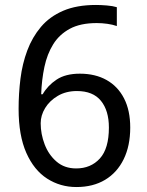

<svg xmlns="http://www.w3.org/2000/svg" viewBox="-20 -744 591 774"><path d="M288 10Q223 10 170 -24Q117 -58 86 -128Q55 -198 55 -305Q55 -367 62.5 -427Q70 -487 90 -540.5Q110 -594 145 -635.5Q180 -677 234.5 -700.5Q289 -724 367 -724Q386 -724 410.5 -722Q435 -720 451 -715V-639Q434 -645 412.5 -648Q391 -651 370 -651Q304 -651 261.5 -628Q219 -605 194.5 -565.5Q170 -526 159 -474Q148 -422 146 -364H152Q172 -399 208 -423Q244 -447 302 -447Q364 -447 409.5 -421.5Q455 -396 480 -347.5Q505 -299 505 -230Q505 -156 478.5 -102Q452 -48 403.5 -19Q355 10 288 10ZM287 -65Q346 -65 382.5 -105Q419 -145 419 -230Q419 -298 387 -337.5Q355 -377 290 -377Q246 -377 213 -357.5Q180 -338 162 -308.5Q144 -279 144 -247Q144 -204 160 -162Q176 -120 208 -92.5Q240 -65 287 -65Z"/></svg>

Font: uoriya05
Style: Book
Weight: 400
Designer: Jelle Bosma - Monotype Design Team
Foundry: Monotype Imaging Inc.
Version: Version 2.003